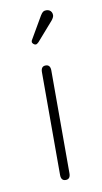

<svg xmlns="http://www.w3.org/2000/svg" viewBox="-71 -600 343 644"><g transform="rotate(-10 100.0 -278.0)"><path d="M84 -12Q84 -2 88 3Q92 8 100 8Q108 8 112 3Q116 -2 116 -12V-362Q116 -372 112 -377Q108 -382 100 -382Q92 -382 88 -377Q84 -372 84 -362ZM154 -544Q154 -550 151.5 -554.5Q149 -559 144.5 -561.5Q140 -564 134 -564Q127 -564 123 -561Q119 -558 114 -550L71 -476Q68 -472 68 -468Q68 -464 72 -460.5Q76 -457 80 -457Q82 -457 84.5 -458.5Q87 -460 90 -463L146 -527Q154 -537 154 -544Z"/></g></svg>

Font: Beiruti ExtraLight
Style: Regular
Weight: 250
Designer: Arlette Boutros
Foundry: Boutros
Version: Version 1.41